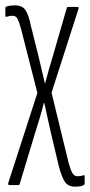

<svg xmlns="http://www.w3.org/2000/svg" viewBox="-20 -508 337 719"><path d="M261 191Q234 191 222 171.5Q210 152 200 113L170 -13Q164 -41 158 -67.5Q152 -94 146 -122H144Q137 -94 129 -67Q121 -40 112 -12L54 180Q53 185 49 185H15Q9 185 11 177L120 -160L59 -399Q52 -425 46 -437Q40 -449 27 -449Q22 -449 16 -448Q10 -447 4 -445Q0 -444 0 -450V-477Q0 -482 3 -483Q11 -486 19.5 -487Q28 -488 36 -488Q64 -488 76 -469Q88 -450 96 -410L124 -298Q130 -273 136 -247.5Q142 -222 148 -196H149Q156 -222 163 -247.5Q170 -273 178 -298L230 -478Q231 -482 236 -482H270Q276 -482 274 -475L173 -161L237 102Q244 128 251 140Q258 152 270 152Q276 152 282 151Q288 150 293 148Q297 147 297 153V179Q297 183 294 185Q287 189 278.5 190Q270 191 261 191Z"/></svg>

Font: Sofia Sans Extra Condensed Light
Style: Regular
Weight: 300
Designer: Botio Nikoltchev, Ani Petrova
Foundry: lettersoup
Version: Version 4.101